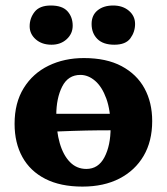

<svg xmlns="http://www.w3.org/2000/svg" viewBox="-20 -682 618 711"><path d="M285.2 9Q204 9 147.9 -19.6Q91.8 -48.2 62.9 -100.5Q34 -152.8 34 -223.6Q34 -301.2 67.8 -355.8Q101.6 -410.4 159.8 -438.7Q218 -467 290.6 -467Q374.2 -467 430.4 -437Q486.6 -407 515.1 -354.7Q543.6 -302.4 543.6 -233.8Q543.6 -158.8 511.8 -104.7Q480 -50.6 422.3 -20.8Q364.6 9 285.2 9ZM299.8 -56.4Q344.2 -56.4 366.9 -99.9Q389.6 -143.4 389.6 -209.2Q389.6 -273 373.8 -316.7Q358 -360.4 332.4 -382.5Q306.8 -404.6 277.6 -404.6Q232.2 -404.6 210.3 -361.5Q188.4 -318.4 188.4 -254.8Q188.4 -196.4 201.3 -151.8Q214.2 -107.2 239.1 -81.8Q264 -56.4 299.8 -56.4ZM136.6 -192.4Q136.6 -206.2 138.9 -225Q141.2 -243.8 146.8 -260.6H416.6Q416.6 -245.8 414.3 -230.6Q412 -215.4 406.4 -199.6Q383.8 -199.6 343.5 -199.3Q303.2 -199 250.3 -197.3Q197.4 -195.6 136.6 -192.4ZM403.4 -516.4Q361.8 -516.4 340.5 -537.8Q319.2 -559.2 319.2 -593.2Q319.2 -625.6 341.3 -643.6Q363.4 -661.6 399.2 -661.6Q434.4 -661.6 457.3 -642.2Q480.2 -622.8 480.2 -593.2Q480.2 -563.8 462.8 -540.1Q445.4 -516.4 403.4 -516.4ZM170.8 -516.4Q135 -516.4 112.4 -536.3Q89.8 -556.2 89.8 -584.8Q89.8 -614.6 108.2 -638.1Q126.6 -661.6 168.2 -661.6Q210.8 -661.6 230 -640.2Q249.2 -618.8 249.2 -586.8Q249.2 -557.2 226.9 -536.8Q204.6 -516.4 170.8 -516.4Z"/></svg>

Font: Vollkorn
Style: Regular
Weight: 400
Designer: Friedrich Althausen
Foundry: Friedrich Althausen
Version: Version 4.104